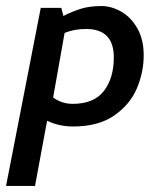

<svg xmlns="http://www.w3.org/2000/svg" viewBox="-30 -410 526 636"><path d="M105 -384 -10 206H86L126 -10Q166 9 212 9Q296 9 348.5 -27.5Q401 -64 423.5 -117.5Q446 -171 446 -227Q446 -279 425 -316Q404 -353 371.5 -371.5Q339 -390 306 -390Q267 -390 238 -381Q209 -372 180 -357L173 -384ZM347 -220Q347 -151 314 -108.5Q281 -66 211 -66Q175 -66 146 -87L184 -301Q216 -314 255 -314Q347 -314 347 -220Z"/></svg>

Font: Cambay Devanagari
Style: Bold Italic
Weight: 700
Designer: Pooja Saxena
Foundry: Pooja Saxena
Version: Version 1.005;PS 001.005;hotconv 1.0.70;makeotf.lib2.5.58329